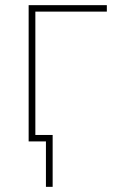

<svg xmlns="http://www.w3.org/2000/svg" viewBox="-20 -548 454 744"><path d="M394 -503H117V-25H184V176H158V0H91V-528H394Z"/></svg>

Font: Noto Sans UI Thin
Style: Regular
Weight: 250
Designer: Monotype Design Team
Foundry: Monotype Imaging Inc.
Version: Version 1.001